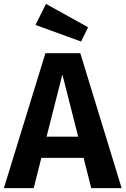

<svg xmlns="http://www.w3.org/2000/svg" viewBox="-29 -965 644 985"><path d="M207 -945 423 -825 387 -752 153 -837ZM439 0 400 -155H183L144 0H-9L204 -692H383L595 0ZM210 -264H372L291 -583Z"/></svg>

Font: Fira Sans SemiBold
Style: Regular
Weight: 600
Designer: bBox Type GmbH & Carrois Corporate GbR & Edenspiekermann AG
Foundry: bBox Type GmbH & Carrois Corporate GbR & Edenspiekermann AG
Version: Version 4.301;PS 004.301;hotconv 1.0.88;makeotf.lib2.5.64775